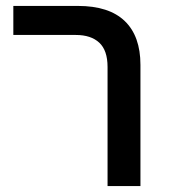

<svg xmlns="http://www.w3.org/2000/svg" viewBox="-20 -628 571 648"><path d="M343 -402Q343 -458 315 -484Q287 -510 236 -510H25V-608H243Q348 -608 401 -557Q454 -506 454 -409V0H343Z"/></svg>

Font: IBM Plex Sans Hebrew Medm
Style: Regular
Weight: 500
Designer: Mike Abbink, Paul van der Laan, Pieter van Rosmalen, Yanek Iontef
Foundry: Bold Monday
Version: Version 1.3